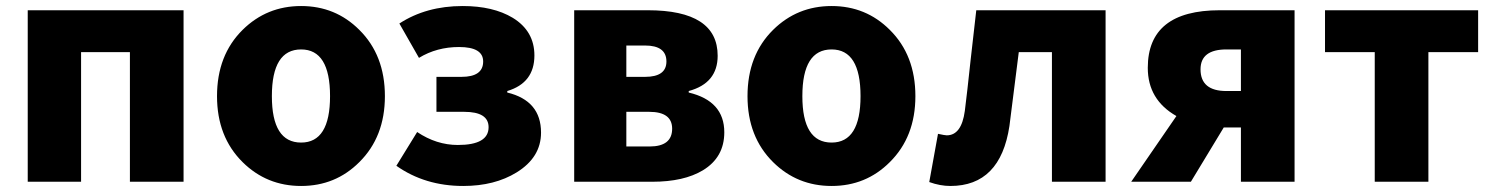

<svg xmlns="http://www.w3.org/2000/svg" viewBox="-20 -603 4954 637"><path d="M72 -569H589V0H411V-430H249V0H72Z M785 -65Q700 -149 700 -284Q700 -420 785 -504Q865 -583 979 -583Q1093 -583 1172 -504Q1257 -420 1257 -284Q1257 -149 1172 -65Q1093 14 979 14Q865 14 785 -65ZM1075 -284Q1075 -439 979 -439Q882 -439 882 -284Q882 -130 979 -130Q1075 -130 1075 -284Z M1295 -53 1364 -165Q1428 -122 1499 -122Q1601 -122 1601 -181Q1601 -232 1520 -232H1428V-348H1511Q1583 -348 1583 -399Q1583 -447 1503 -447Q1429 -447 1370 -411L1305 -525Q1394 -583 1515 -583Q1616 -583 1681 -544Q1753 -500 1753 -419Q1753 -328 1663 -301V-296Q1775 -269 1775 -163Q1775 -81 1694 -31Q1621 14 1517 14Q1390 14 1295 -53Z M1885 -569H2129Q2361 -569 2361 -418Q2361 -327 2265 -301V-296Q2383 -268 2383 -164Q2383 -81 2312 -38Q2249 0 2144 0H1885ZM2120 -348Q2191 -348 2191 -399Q2191 -452 2120 -452H2058V-348ZM2135 -117Q2210 -117 2210 -176Q2210 -232 2134 -232H2058V-117Z M2545 -65Q2460 -149 2460 -284Q2460 -420 2545 -504Q2625 -583 2739 -583Q2853 -583 2932 -504Q3017 -420 3017 -284Q3017 -149 2932 -65Q2853 14 2739 14Q2625 14 2545 -65ZM2835 -284Q2835 -439 2739 -439Q2642 -439 2642 -284Q2642 -130 2739 -130Q2835 -130 2835 -284Z M3063 1 3092 -159Q3115 -154 3121 -154Q3170 -154 3181 -235Q3189 -298 3200 -402L3219 -569H3648V0H3470V-430H3360Q3333 -213 3329 -185Q3299 14 3133 14Q3099 14 3063 1Z M4097 -439H4049Q3963 -439 3963 -373Q3963 -301 4049 -301H4097ZM4275 -569V0H4097V-180H4040L3931 0H3733L3883 -218Q3788 -272 3788 -378Q3788 -569 4027 -569Z M4541 -430H4376V-569H4884V-430H4719V0H4541Z"/></svg>

Font: Source Han Sans CN Heavy
Style: Bold
Weight: 900
Designer: Ryoko NISHIZUKA (kana & ideographs); Paul D. Hunt (Latin, Greek & Cyrillic); Wenlong ZHANG (bopomofo); Sandoll Communica
Foundry: Adobe Systems Incorporated
Version: Version 1.000;PS 1;hotconv 1.0.78;makeotf.lib2.5.61930